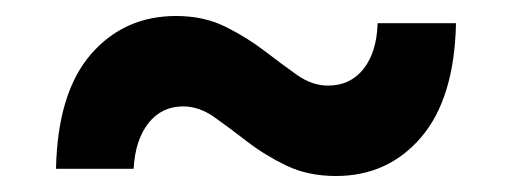

<svg xmlns="http://www.w3.org/2000/svg" viewBox="-20 -471 639 240"><path d="M400 -251Q365 -251 338 -264Q311 -277 289 -294Q267 -311 248 -324.5Q229 -338 209 -338Q182 -338 165.5 -317Q149 -296 147 -260H50Q52 -355 93.5 -403Q135 -451 200 -451Q235 -451 262 -437.5Q289 -424 310.5 -407.5Q332 -391 351 -377.5Q370 -364 390 -364Q418 -364 434.5 -385Q451 -406 452 -442H550Q548 -348 506.5 -299.5Q465 -251 400 -251Z"/></svg>

Font: MOST Montserrat
Style: Bold
Weight: 700
Designer: Julieta Ulanovsky
Foundry: Julieta Ulanovsky
Version: Version 8.000;March 11, 2024;FontCreator 15.0.0.2926 64-bit